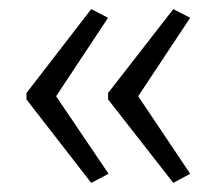

<svg xmlns="http://www.w3.org/2000/svg" viewBox="-20 -482 474 421"><path d="M38 -278V-264L180 -81L218 -101L103 -271L217 -443L180 -462ZM217 -278V-264L360 -81L397 -101L283 -271L397 -443L360 -462Z"/></svg>

Font: Noto Sans Myanmar UI ExtraCondensed Light
Style: Regular
Weight: 300
Width: 2
Designer: Monotype Design Team
Foundry: Monotype Imaging Inc.
Version: Version 2.103